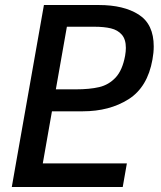

<svg xmlns="http://www.w3.org/2000/svg" viewBox="-20 -745 640 765"><path d="M43.5 -94 155 -725H374Q473 -725 532.8 -686.8Q592.5 -648.5 592.5 -560Q592.5 -535 587.5 -508Q568 -397.5 492 -349.5Q416 -301.5 309.5 -301.5H187L150.5 -94H485.5L469 0H27ZM478.5 -523Q481.5 -540.5 481.5 -554Q481.5 -588.5 465.2 -607Q449 -625.5 421.8 -632Q394.5 -638.5 355.5 -638.5H246.5L202.5 -389H281Q337.5 -389 375.5 -398Q413.5 -407 440.8 -436.2Q468 -465.5 478.5 -523Z"/></svg>

Font: JuliaMono MediumItalic
Style: Regular
Weight: 500
Italic angle: -9°
Monospace: yes
Designer: cormullion
Foundry: corm
Version: Version 0.049; ttfautohint (v1.8.4)